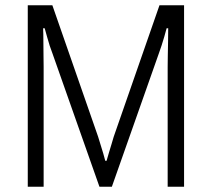

<svg xmlns="http://www.w3.org/2000/svg" viewBox="-20 -706 800 726"><path d="M85 0V-686H178L351 -189Q355 -175 360.5 -158Q366 -141 370.5 -125.5Q375 -110 378 -98H383Q387 -112 392 -129Q397 -146 402 -162Q407 -178 410 -189L583 -686H676V0H614V-453Q614 -469 614.5 -495.5Q615 -522 615.5 -550Q616 -578 616 -599H610Q606 -583 601 -566.5Q596 -550 591 -534Q586 -518 581 -505L403 0H356L178 -505Q173 -518 168 -533Q163 -548 158.5 -565Q154 -582 149 -599H143Q144 -579 144 -551.5Q144 -524 144.5 -497.5Q145 -471 145 -453V0Z"/></svg>

Font: Archivo SemiCondensed ExtraLight
Style: Regular
Weight: 250
Width: 4
Designer: Hector Gatti
Foundry: Omnibus-Type
Version: Version 2.001